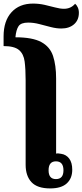

<svg xmlns="http://www.w3.org/2000/svg" viewBox="-43 -1040 460 1071"><path d="M237 11Q165 11 132.5 -24Q100 -59 100 -121V-592Q100 -654 94.5 -696.5Q89 -739 63 -761Q37 -783 -23 -783V-837Q-23 -923 21 -971.5Q65 -1020 141 -1020Q174 -1020 205.5 -1013Q237 -1006 264.5 -998.5Q292 -991 314 -991Q352 -991 376 -1019Q384 -1013 390.5 -999.5Q397 -986 397 -969Q397 -928 370 -904.5Q343 -881 299 -881Q272 -881 240.5 -889Q209 -897 177 -905.5Q145 -914 114 -914Q74 -914 60.5 -894Q47 -874 43 -832Q138 -832 187 -805.5Q236 -779 253 -727.5Q270 -676 270 -602V-183Q279 -186 298 -182Q326 -178 343 -155.5Q360 -133 360 -93Q360 -45 329.5 -17Q299 11 237 11ZM269 -41Q311 -41 311 -90Q311 -140 269 -140Q228 -140 228 -90Q228 -41 269 -41Z"/></svg>

Font: Noto Serif Thai Condensed Black
Style: Regular
Weight: 900
Width: 3
Designer: Monotype Design Team
Foundry: Monotype Imaging Inc.
Version: Version 2.002; ttfautohint (v1.8.4.7-5d5b)